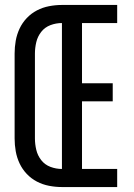

<svg xmlns="http://www.w3.org/2000/svg" viewBox="-20 -755 540 775"><path d="M230 0V-735H453V-662H311V-419H435V-346H311V-73H453V0ZM230 0Q204 0 178 -5Q152 -10 129 -22Q106 -34 88 -53Q70 -72 59 -95.5Q48 -119 43.5 -144.5Q39 -170 39 -196V-539Q39 -565 43.5 -590.5Q48 -616 59 -639.5Q70 -663 88 -682Q106 -701 129 -713Q152 -725 178 -730Q204 -735 230 -735V-662Q206 -662 183.5 -653.5Q161 -645 146.5 -626.5Q132 -608 126.5 -585Q121 -562 121 -539V-196Q121 -173 126.5 -150Q132 -127 146.5 -108.5Q161 -90 183.5 -81.5Q206 -73 230 -73Z"/></svg>

Font: Iosevka Custom Medium
Style: Regular
Weight: 500
Monospace: yes
Designer: Belleve Invis
Foundry: Belleve Invis
Version: Version 32.5.0; ttfautohint (v1.8.4)